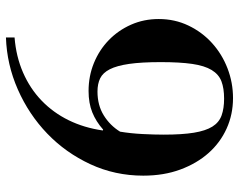

<svg xmlns="http://www.w3.org/2000/svg" viewBox="-99 -673 804 646"><g transform="rotate(90 303.0 -350.0)"><path d="M106 3Q170 -2 224 -25.5Q278 -49 318.5 -88Q359 -127 384.5 -179Q410 -231 419 -294L416 -295Q389 -271 358 -258.5Q327 -246 286 -246Q236 -246 192 -264Q148 -282 115 -314Q82 -346 63 -389Q44 -432 44 -482Q44 -536 66 -582Q88 -628 125 -661.5Q162 -695 210 -713.5Q258 -732 310 -732Q365 -732 412.5 -710.5Q460 -689 495 -649.5Q530 -610 550.5 -554.5Q571 -499 571 -430Q571 -335 532.5 -252Q494 -169 429.5 -107Q365 -45 281 -8Q197 29 106 32ZM433 -499Q433 -561 426.5 -600.5Q420 -640 406 -662.5Q392 -685 368.5 -693.5Q345 -702 312 -702Q277 -702 253.5 -693Q230 -684 215.5 -660Q201 -636 195 -594.5Q189 -553 189 -489Q189 -424 195 -382.5Q201 -341 213 -317.5Q225 -294 243.5 -285Q262 -276 288 -276Q334 -276 368 -297Q402 -318 423 -352Q429 -388 431 -428Q433 -468 433 -499Z"/></g></svg>

Font: Libre Bodoni
Style: Regular
Weight: 400
Designer: Pablo Impallari, Rodrigo Fuenzalida
Foundry: Pablo Impallari, Rodrigo Fuenzalida
Version: Version 1.001; ttfautohint (v1.5.65-e2d9)